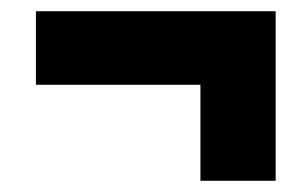

<svg xmlns="http://www.w3.org/2000/svg" viewBox="-20 -438 540 342"><path d="M471 -418H44V-287H337V-116H471Z"/></svg>

Font: Noto Sans ExtraCondensed Black
Style: Italic
Weight: 900
Width: 2
Italic angle: -12°
Designer: Monotype Design Team
Foundry: Monotype Imaging Inc.
Version: Version 2.013